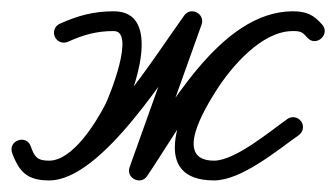

<svg xmlns="http://www.w3.org/2000/svg" viewBox="-38 -302 595 340"><path d="M82.2 -228C82.2 -228 82.2 -228 82.2 -228C109.8 -240.3 132.3 -247 163.5 -247C202.5 -247 155.6 -130.7 148 -116.1C131.7 -84.7 90.7 -17.5 49 -17.5C27.6 -17.5 23 -24.4 16.5 -42.8C12.7 -53.7 2.4 -56.2 -5.9 -53.1C-14.1 -50.1 -20.4 -41.7 -16.4 -30.9C-4 2.3 10.1 17.5 49 17.5C142.8 17.5 261.1 -177.4 316.7 -254.2C322.5 -262.3 316.6 -271.1 308.3 -275.5C300 -279.8 289.4 -279.8 286 -270.4C254.5 -182.2 223 -94 191.5 -5.9C188.1 3.7 193 11.8 200.1 15.5C207.3 19.1 216.7 18.3 222.4 9.9C279.7 -73.9 370.1 -246.7 480.5 -247C494.9 -247 497.9 -244.9 506.1 -235.5C513.7 -226.7 524.1 -228 530.7 -233.8C537.3 -239.5 540.1 -249.6 532.5 -258.4C517.5 -275.9 504.3 -282 480.5 -282C411 -282 348.2 -212.5 314.7 -159.3C279.7 -103.7 227.1 17.5 341 17.5C389.5 17.5 453.2 -36 491.1 -62.7C499 -68.3 500.9 -79.2 495.3 -87.1C489.7 -95 478.8 -96.9 470.9 -91.3C441.4 -70.5 378.6 -17.5 341 -17.5C267.4 -17.5 326.2 -111.9 344.3 -140.7C370.5 -182.3 424.7 -247 480.5 -247C494.9 -247 497.9 -245 506 -235.6C513.6 -226.8 524 -228.1 530.7 -233.8C537.3 -239.6 540.1 -249.7 532.5 -258.5C517.4 -275.8 504.3 -282 480.5 -282C351.4 -281.7 259 -105.6 193.6 -9.9C187.8 -1.5 193.8 7.2 202.1 11.5C210.5 15.7 221.1 15.5 224.5 5.9C256 -82.3 287.5 -170.4 319 -258.6C322.3 -268 317.6 -276.1 310.6 -279.8C303.5 -283.5 294.2 -282.9 288.3 -274.7C241.3 -209.8 120.6 -17.5 49 -17.5C24.2 -17.5 23.4 -24.3 16.4 -43.1C12.3 -54 2.2 -56.4 -6 -53.4C-14.1 -50.5 -20.4 -42.1 -16.5 -31.2C-5.1 1.2 12.8 17.5 49 17.5C107.5 17.5 155.3 -54.3 179.1 -99.9C199.9 -139.8 250.9 -282 163.5 -282C127.4 -282 100.1 -274.3 67.9 -260C59.1 -256 55.1 -245.7 59.1 -236.9C63 -228 73.4 -224.1 82.2 -228Z"/></svg>

Font: FRB American Cursive Guidelines
Style: Italic
Weight: 400
Italic angle: -25°
Version: Version 2.0;Modular Font Editor K font №1